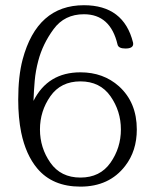

<svg xmlns="http://www.w3.org/2000/svg" viewBox="-20 -693 585 725"><path d="M283.7 11.7Q178.2 11.7 120.6 -57.1Q77.6 -108.4 60.1 -192.4Q48.8 -248 48.8 -316.9Q48.8 -405.3 65.4 -468.3Q120.1 -673.3 296.9 -673.3Q447.3 -673.3 482.4 -532.2Q482.4 -530.8 482.7 -529.5Q482.9 -528.3 482.9 -527.3Q482.9 -509.8 453.6 -509.8Q427.2 -509.8 423.8 -524.9Q397 -639.2 296.9 -639.2Q223.6 -639.2 182.4 -583Q141.1 -526.9 124.5 -463.4Q114.3 -424.8 111.1 -388.2Q107.9 -351.6 106.4 -312Q160.6 -419.9 283.7 -419.9Q370.1 -419.9 429.2 -367.2Q496.6 -306.2 496.6 -204.1Q496.6 -123 452.6 -66.4Q392.6 11.7 283.7 11.7ZM283.7 -22.5Q357.9 -22.5 397.2 -78.6Q436.5 -134.8 436.5 -204.1Q436.5 -273.4 397.2 -329.6Q357.9 -385.7 283.7 -385.7Q209.5 -385.7 170.2 -329.6Q130.9 -273.4 130.9 -204.1Q130.9 -134.8 170.2 -78.6Q209.5 -22.5 283.7 -22.5Z"/></svg>

Font: Gayathri Thin
Style: Regular
Weight: 100
Designer: Binoy Dominic <binoy.domenic@gmail.com>
Foundry: SMC
Version: Version 1.000